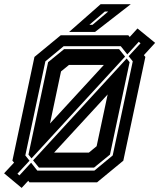

<svg xmlns="http://www.w3.org/2000/svg" viewBox="-24 -868 759 914"><path d="M79 26.5 -4.5 -43 43 -94 35 -103 140 -597 265 -700H587L593.5 -692L630.5 -732.5L714.5 -664L661 -605.5L668 -597L563 -103L438 0H116L110.5 -7.5ZM68.5 -33 124 -93.5 153.5 -56H425.5L512.5 -128L608 -576L588.5 -600.5L645 -662L636.5 -669L582 -609L551 -648H279L192 -576L96.5 -128L116.5 -103L59 -41ZM126 -114 111.5 -132 205 -572 281 -634H543L571.5 -598.5ZM161.5 -70 133.5 -104.5 579 -589.5 593 -572 499.5 -132 423.5 -70ZM214 -280 470.5 -559H304.5L266.5 -528ZM233.5 -141.5H399L436 -172L488.5 -418.5ZM305 -716 455 -848H598.5L428.5 -716ZM401.5 -750H416.5L491 -813H475Z"/></svg>

Font: Tourney Expanded Regular
Style: Bold Italic
Weight: 700
Width: 7
Italic angle: -12°
Designer: Tyler Finck
Foundry: Etcetera Type Co
Version: Version 1.010; ttfautohint (v1.8.3)